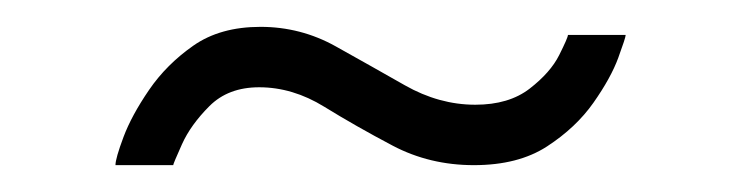

<svg xmlns="http://www.w3.org/2000/svg" viewBox="-20 -364 551 143"><path d="M66 -241Q66 -246 72 -262Q78 -278 91 -297Q104 -316 124 -330Q144 -344 174 -344Q204 -344 230 -329.5Q256 -315 281.5 -300.5Q307 -286 334 -286Q359 -286 374.5 -298Q390 -310 396.5 -323Q403 -336 403 -338H446Q446 -336 440.5 -321Q435 -306 422 -287.5Q409 -269 387.5 -255Q366 -241 333 -241Q300 -241 272.5 -255.5Q245 -270 221.5 -284.5Q198 -299 173 -299Q150 -299 136 -285Q122 -271 115.5 -256.5Q109 -242 109 -241Z"/></svg>

Font: Raleway Thin
Style: Regular
Weight: 400
Version: Version 4.026